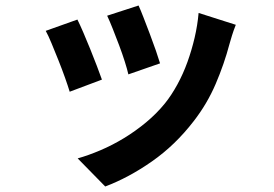

<svg xmlns="http://www.w3.org/2000/svg" viewBox="-20 -589 996 697"><path d="M483 -569Q490 -554 501 -525.5Q512 -497 524 -465.5Q536 -434 546 -405Q556 -376 561 -359L446 -319Q442 -337 433 -365.5Q424 -394 412.5 -424.5Q401 -455 389.5 -484Q378 -513 369 -532ZM836 -499Q827 -476 822 -459.5Q817 -443 813 -429Q794 -357 763 -284.5Q732 -212 683 -149Q616 -62 531.5 -3Q447 56 362 88L262 -14Q301 -25 344.5 -43.5Q388 -62 430 -87.5Q472 -113 510.5 -145Q549 -177 579 -214Q603 -244 624 -282.5Q645 -321 660.5 -364Q676 -407 686.5 -452Q697 -497 701 -542ZM261 -518Q270 -500 282.5 -471Q295 -442 307.5 -411Q320 -380 331.5 -350Q343 -320 350 -300L233 -256Q227 -276 216 -307Q205 -338 192 -370.5Q179 -403 167 -432Q155 -461 146 -477Z"/></svg>

Font: Kinto Sans
Style: Bold
Weight: 700
Designer: Authors: Ryoko NISHIZUKA  (kana & ideographs); Paul D. Hunt (Latin, Greek & Cyrillic); Wenlong ZHANG  (bopomofo); Sandol
Foundry: Adobe Systems Incorporated, ookami Inc.
Version: Version 0.001